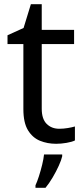

<svg xmlns="http://www.w3.org/2000/svg" viewBox="-20 -679 401 920"><path d="M264 -62Q284 -62 305 -65.5Q326 -69 339 -73V-6Q325 1 299 5.5Q273 10 249 10Q207 10 171.5 -4.5Q136 -19 114 -55Q92 -91 92 -156V-468H16V-510L93 -545L128 -659H180V-536H335V-468H180V-158Q180 -109 203.5 -85.5Q227 -62 264 -62ZM278 70Q274 88 261.5 115.5Q249 143 232.5 171Q216 199 198 221H150V209Q158 192 166.5 165.5Q175 139 182 110.5Q189 82 191 61H278Z"/></svg>

Font: Noto Sans Old Italic
Style: Regular
Weight: 400
Designer: Monotype Design Team
Foundry: Monotype Imaging Inc.
Version: Version 2.003; ttfautohint (v1.8.4.7-5d5b)